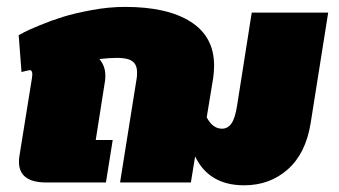

<svg xmlns="http://www.w3.org/2000/svg" viewBox="-20 -537 998 565"><path d="M35 -433.3Q40.8 -436.7 51.7 -442.5Q62.5 -448.3 96.7 -462.5Q130.8 -476.7 165.8 -487.5Q200.8 -498.3 250.8 -507.5Q300.8 -516.7 348.3 -516.7Q472.5 -516.7 541.2 -472.9Q610 -429.2 610 -344.2Q610 -326.7 607.5 -308.3L588.3 -191.7Q605.8 -158.3 633.3 -158.3Q650 -158.3 660.8 -173.3Q671.7 -188.3 677.5 -225L720.8 -500H945.8L894.2 -175Q880 -85.8 827.1 -38.8Q774.2 8.3 698.3 8.3Q595 8.3 554.2 -76.7L541.7 0H333.3L382.5 -308.3Q383.3 -314.2 383.3 -324.2Q383.3 -346.7 369.6 -356.7Q355.8 -366.7 325 -366.7Q301.7 -366.7 272.5 -363.3Q290 -342.5 290 -315Q290 -305 289.2 -300L261.7 -125H311.7L291.7 0H116.7Q35.8 0 35.8 -60.8Q35.8 -70 36.7 -75L74.2 -308.3Q77.5 -329.2 68.3 -330.8Q63.3 -330 54.6 -327.9Q45.8 -325.8 43.3 -325Z"/></svg>

Font: BoonTook
Style: Italic
Weight: 400
Italic angle: -9°
Designer: Sungsit Sawaiwan
Foundry: FontUni
Version: Version 3.0